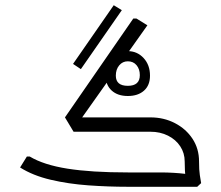

<svg xmlns="http://www.w3.org/2000/svg" viewBox="-20 -716 848 736"><path d="M273 -235 229 -266 491 -645H503L545 -619ZM470 0Q395 0 318.5 -5.5Q242 -11 174 -27Q106 -43 57 -74L83 -116H94Q147 -84 238.5 -69.5Q330 -55 470 -55H528V0ZM528 0V-55H596Q621 -55 645.5 -53.5Q670 -52 686 -50Q702 -48 702 -48V0ZM688 -97Q688 -129 671 -155Q654 -181 624 -196Q594 -211 557 -211H471V-222L477 -266H557Q608 -266 650.5 -244Q693 -222 718 -184Q743 -146 743 -97ZM697 0Q695 -13 691.5 -36Q688 -59 688 -97H743Q743 -64 746 -45Q749 -26 751 -14L736 0ZM262 -211 229 -266H534V-211ZM290 -451 260 -471 416 -696 447 -677ZM470 -348Q431 -348 408 -369Q385 -390 385 -426Q385 -465 409.5 -492.5Q434 -520 470 -520Q506 -520 530.5 -493.5Q555 -467 555 -426Q555 -389 532 -368.5Q509 -348 470 -348ZM470 -387Q516 -387 516 -428Q516 -451 503.5 -466Q491 -481 470 -481Q450 -481 437 -465.5Q424 -450 424 -426Q424 -387 470 -387Z"/></svg>

Font: Fustat Light
Style: Regular
Weight: 300
Designer: Mohamed Gaber, Khaled Hosny, Laura Garcia Mut
Foundry: Kief Type Foundry, Alif Type Foundry, Hard Type Foundry
Version: Version 1.007